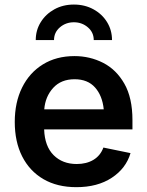

<svg xmlns="http://www.w3.org/2000/svg" viewBox="-20 -794 631 826"><path d="M308.6 11.2Q226.1 11.2 166.7 -23.4Q107.4 -58.1 75.4 -121.1Q43.5 -184.1 43.5 -269.5Q43.5 -353.5 75 -417.2Q106.4 -481 164.3 -516.8Q222.2 -552.7 300.3 -552.7Q366.7 -552.7 423.6 -523.7Q480.5 -494.6 515.1 -433.8Q549.8 -373 549.8 -277.3V-237.3H169.9Q172.4 -164.6 210.7 -126.5Q249 -88.4 310.1 -88.4Q352.1 -88.4 382.1 -106.4Q412.1 -124.5 424.8 -159.2L541.5 -135.3Q522 -69.3 460.7 -29.1Q399.4 11.2 308.6 11.2ZM170.4 -323.7H426.3Q420.4 -382.3 388.9 -417.7Q357.4 -453.1 300.8 -453.1Q242.7 -453.1 208.7 -415.8Q174.8 -378.4 170.4 -323.7ZM297.9 -774.4Q344.7 -774.4 382.1 -753.9Q419.4 -733.4 440.7 -698.7Q461.9 -664.1 461.9 -621.6H383.3Q383.3 -654.8 357.9 -676.5Q332.5 -698.2 297.9 -698.2Q263.2 -698.2 237.8 -676.5Q212.4 -654.8 212.4 -621.6H133.8Q133.8 -664.1 155.3 -698.7Q176.8 -733.4 213.9 -753.9Q251 -774.4 297.9 -774.4Z"/></svg>

Font: Inter SemiBold
Style: Regular
Weight: 600
Designer: Rasmus Andersson
Foundry: rsms
Version: Version 4.001;git-9221beed3